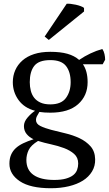

<svg xmlns="http://www.w3.org/2000/svg" viewBox="-20 -787 578 1019"><path d="M30 0ZM247 -512Q301 -512 338 -501.5Q375 -491 400 -469Q459 -509 523 -527Q531 -516 534.5 -500Q538 -484 538 -470L525 -446H420Q445 -410 445 -351Q445 -279 394.5 -234Q344 -189 247 -189Q228 -189 216 -190Q204 -191 189 -193Q184 -184 177.5 -173Q171 -162 171 -150Q171 -130 194 -118.5Q217 -107 251.5 -98Q286 -89 326.5 -79.5Q367 -70 402 -53.5Q437 -37 460.5 -10.5Q484 16 485 58Q486 94 468.5 123Q451 152 420 171.5Q389 191 345.5 201.5Q302 212 250 212Q141 212 85.5 175Q30 138 30 82Q30 55 38.5 35Q47 15 63 0Q79 -15 103 -26.5Q127 -38 158 -48Q136 -58 121.5 -75.5Q107 -93 107 -118Q107 -141 126.5 -163.5Q146 -186 166 -199Q109 -214 78.5 -256Q48 -298 48 -351Q48 -385 61 -414.5Q74 -444 99 -466Q124 -488 161 -500Q198 -512 247 -512ZM395 81Q395 49 373.5 30Q352 11 320 -1Q288 -13 251 -21Q214 -29 182 -39Q144 -16 132 9.5Q120 35 120 62Q120 115 158 141.5Q196 168 268 168Q305 168 329.5 161Q354 154 368.5 142.5Q383 131 389 115Q395 99 395 81ZM138 -351Q138 -327 143.5 -305.5Q149 -284 161.5 -268Q174 -252 195 -242.5Q216 -233 247 -233Q305 -233 330 -267Q355 -301 355 -351Q355 -405 330.5 -436.5Q306 -468 247 -468Q186 -468 162 -437.5Q138 -407 138 -351ZM334 -767Q342 -768 355 -766.5Q368 -765 382 -762Q396 -759 408 -754.5Q420 -750 426 -745V-726L239 -575L217 -593Z"/></svg>

Font: PT Serif
Style: Regular
Weight: 400
Designer: A.Korolkova, O.Umpeleva, V.Yefimov
Foundry: ParaType Ltd
Version: Version 1.000W OFL; ttfautohint (v1.6)